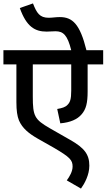

<svg xmlns="http://www.w3.org/2000/svg" viewBox="-20 -916 624 1124"><path d="M584 -539V-622H486C448 -776 404 -816 330 -816C306 -816 286 -812 265 -812C212 -812 195 -840 173 -896L96 -869C135 -759 185 -731 253 -731C271 -731 287 -733 305 -733C351 -733 375 -710 397 -622H0V-539H76V-318C76 -268 81 -236 91 -211C111 -165 148 -135 200 -105L297 -50C389 4 405 21 405 59C405 87 388 117 371 140L454 188C475 159 503 108 503 54C503 -12 474 -50 391 -97L272 -165C182 -217 172 -236 172 -352V-539H397V-386C397 -334 390 -317 375 -302C363 -289 344 -283 315 -278L333 -194C391 -199 433 -217 458 -247C484 -277 493 -313 493 -381V-539Z"/></svg>

Font: Noto Sans Devanagari UI Medium
Style: Regular
Weight: 500
Designer: Jelle Bosma - Monotype Design Team
Foundry: Monotype Imaging Inc.
Version: Version 2.004